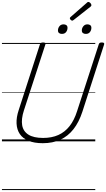

<svg xmlns="http://www.w3.org/2000/svg" viewBox="-20 -1451 1090 1971"><path d="M419 19Q332 19 273 -5.5Q214 -30 183.5 -75Q153 -120 150 -183Q147 -246 172 -321L390 -996Q393 -1006 400 -1010.5Q407 -1015 422 -1015Q437 -1015 443.5 -1010.5Q450 -1006 446 -995L225 -316Q197 -229 207.5 -166Q218 -103 271.5 -69Q325 -35 423 -35Q511 -35 578.5 -65Q646 -95 694 -156Q742 -217 771 -309L994 -996Q997 -1006 1003.5 -1010.5Q1010 -1015 1026 -1015Q1055 -1015 1049 -995L826 -305Q791 -197 734.5 -125Q678 -53 599.5 -17Q521 19 419 19ZM615 -1103Q598 -1103 586.5 -1111.5Q575 -1120 575 -1139Q575 -1162 590 -1181.5Q605 -1201 633 -1201Q650 -1201 661.5 -1192.5Q673 -1184 673 -1165Q673 -1141 658.5 -1122Q644 -1103 615 -1103ZM861 -1103Q843 -1103 831.5 -1111.5Q820 -1120 820 -1139Q820 -1162 835.5 -1181.5Q851 -1201 878 -1201Q895 -1201 906.5 -1192.5Q918 -1184 918 -1165Q918 -1141 903.5 -1122Q889 -1103 861 -1103ZM722 -1239Q714 -1239 705.5 -1247.5Q697 -1256 697 -1263Q697 -1265 698 -1268Q699 -1271 703 -1275L871 -1422Q875 -1426 878 -1428.5Q881 -1431 886 -1431Q893 -1431 900.5 -1426Q908 -1421 913 -1413Q918 -1405 918 -1399Q918 -1395 917 -1391.5Q916 -1388 910 -1383L736 -1246Q731 -1243 728 -1241Q725 -1239 722 -1239ZM0 490H958V500H0ZM0 -20H958V0H0ZM0 -505H958V-500H0ZM0 -1010H958V-1000H0Z"/></svg>

Font: Playwrite US Trad Guides
Style: Regular
Weight: 400
Designer: Veronika Burian, José Scaglione
Foundry: TypeTogether
Version: Version 1.003